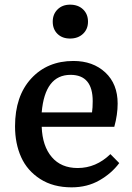

<svg xmlns="http://www.w3.org/2000/svg" viewBox="-20 -782 562 816"><path d="M277.8 -618.2Q244.6 -618.2 224.4 -637.9Q204.1 -657.7 204.1 -689.9Q204.1 -721.7 224.6 -741.9Q245.1 -762.2 277.8 -762.2Q312 -762.2 333 -742.2Q354 -722.2 354 -689.9Q354 -658.2 332.8 -638.2Q311.5 -618.2 277.8 -618.2ZM284.2 14.2Q206.1 14.2 150.9 -21.2Q95.7 -56.6 69.8 -114.3Q43.9 -171.9 43.9 -245.1Q43.9 -373.5 112.5 -448.2Q181.2 -522.9 292 -522.9Q375 -522.9 427.5 -474.1Q480 -425.3 480 -341.8Q480 -294.9 465.8 -243.2H157.2Q160.2 -161.1 200 -114.5Q239.7 -67.9 310.1 -67.9Q388.2 -67.9 449.2 -127L486.8 -88.9Q454.1 -44.9 402.3 -15.4Q350.6 14.2 284.2 14.2ZM157.2 -304.2H371.1Q374 -324.2 374 -352.1Q374 -463.9 279.8 -463.9Q170.9 -463.9 157.2 -304.2Z"/></svg>

Font: Literata Book Medium
Style: Regular
Weight: 500
Designer: Latin by Veronika Burian and Jose Scaglione. Greek by Irene Vlachou. Cyrillic by Vera Evstafieva
Foundry: TypeTogether
Version: Version 2.003;PS 002.003;hotconv 1.0.88;makeotf.lib2.5.64775